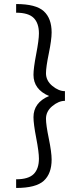

<svg xmlns="http://www.w3.org/2000/svg" viewBox="-20 -768 415 952"><path d="M60 164V121Q121 121 147 95Q173 69 173 18Q173 -14 159.5 -84Q146 -154 146 -187Q146 -259 223 -292Q146 -325 146 -397Q146 -430 159.5 -500Q173 -570 173 -602Q173 -653 147 -679Q121 -705 60 -705V-748Q158 -748 197 -712.5Q236 -677 236 -607Q236 -571 222 -503Q208 -435 208 -405Q208 -368 239.5 -342Q271 -316 302 -316V-268Q271 -268 239.5 -242Q208 -216 208 -179Q208 -149 222 -81Q236 -13 236 23Q236 93 197 128.5Q158 164 60 164Z"/></svg>

Font: Arsenal
Style: Regular
Weight: 400
Designer: Andrij Shevchenko
Foundry: Stairsfor
Version: Version 2.001;PS 002.001;hotconv 1.0.88;makeotf.lib2.5.64775